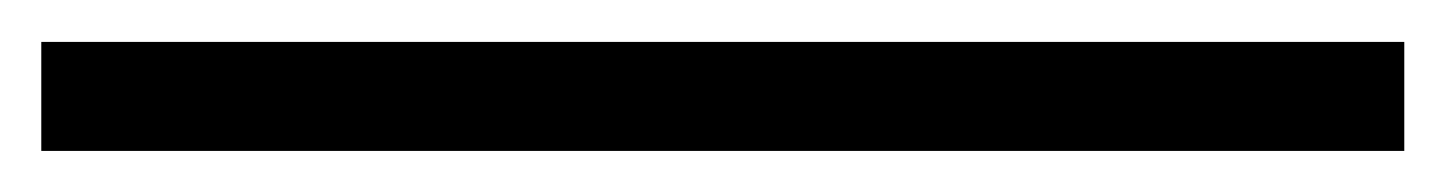

<svg xmlns="http://www.w3.org/2000/svg" viewBox="-20 28 700 93"><path d="M0 101.1V48.3H660.2V101.1Z"/></svg>

Font: Manrope Light
Style: Regular
Weight: 300
Designer: Mikhail Sharanda
Foundry: Mikhail Sharanda
Version: Version 4.505;FEAKit 1.0